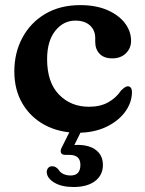

<svg xmlns="http://www.w3.org/2000/svg" viewBox="-20 -506 566 750"><path d="M492 -346.5Q492 -317.5 471.8 -297.8Q451.5 -278 418.5 -278Q386 -278 369 -296Q352 -314 352 -342.5V-357.5Q352 -388 331.2 -406.8Q310.5 -425.5 274.5 -425.5Q227.5 -425.5 195.8 -385.5Q164 -345.5 164 -275Q164 -184.5 210.2 -136.8Q256.5 -89 327.5 -89Q371.5 -89 402.5 -106.2Q433.5 -123.5 452.5 -152Q469.5 -169 479 -169Q496 -168.5 495.5 -143.5Q494 -102 466.8 -66.5Q439.5 -31 392.5 -9.2Q345.5 12.5 284 12.5Q211.5 12.5 155.5 -17.5Q99.5 -47.5 67.8 -101.2Q36 -155 36 -227Q36 -300.5 67.8 -359.2Q99.5 -418 157.2 -452Q215 -486 293.5 -486Q354.5 -486 399 -466.8Q443.5 -447.5 467.8 -415.8Q492 -384 492 -346.5ZM260 -7.5H304L270.5 60.5Q276 60 282.5 60Q329.5 60 355.8 80.8Q382 101.5 382 138.5Q382 177.5 351.8 201Q321.5 224.5 267 224.5Q221 224.5 192.5 207.5Q164 190.5 162.5 167Q162.5 156.5 168.2 150Q174 143.5 183 143.5Q190.5 143 196.2 146.2Q202 149.5 207 154.5Q215 168 227.8 173.8Q240.5 179.5 256 179.5Q294 179.5 294 138Q294 99 251.5 99H235Q222 99 218.5 91Q215 83 220.5 71.5Z"/></svg>

Font: Fraunces 9pt S050 SemiBold
Style: Regular
Weight: 600
Version: Version 1.000; ttfautohint (v1.8.3)